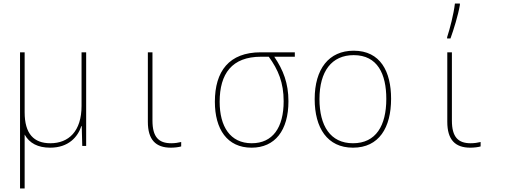

<svg xmlns="http://www.w3.org/2000/svg" viewBox="-20 -823 2855 1083"><path d="M93 240H119V-64C146 -15 194 10 263 10C367 10 419 -51 439 -112H441L444 0H466V-528H440V-226C440 -82 367 -15 264 -15C171 -15 119 -68 119 -190V-528H93Z M944 10C965 10 988 7 1002 3V-22C986 -18 966 -15 946 -15C875 -15 840 -50 840 -143V-528H814V-136C814 -35 858 10 944 10Z M1399 10C1531 10 1607 -87 1607 -252C1607 -353 1578 -428 1527 -503H1643V-528H1451C1272 -528 1192 -421 1192 -249C1192 -95 1261 10 1399 10ZM1400 -15C1278 -15 1219 -110 1219 -249C1219 -407 1288 -503 1452 -503H1496C1550 -429 1580 -356 1580 -252C1580 -103 1518 -15 1400 -15Z M1971 10C2118 10 2186 -103 2186 -266C2186 -419 2126 -537 1975 -537C1835 -537 1755 -434 1755 -264C1755 -102 1826 10 1971 10ZM1971 -15C1843 -15 1782 -114 1782 -264C1782 -421 1851 -512 1975 -512C2110 -512 2159 -405 2159 -265C2159 -115 2101 -15 1971 -15Z M2502 -613V-606H2521C2539 -656 2564 -736 2574 -795V-803H2546C2539 -743 2518 -662 2502 -613ZM2633 10C2654 10 2677 7 2691 3V-22C2675 -18 2655 -15 2635 -15C2564 -15 2529 -50 2529 -143V-528H2503V-136C2503 -35 2547 10 2633 10Z"/></svg>

Font: Noto Sans Mono SemiCondensed Thin
Style: Regular
Weight: 100
Width: 4
Designer: Monotype Design Team
Foundry: Monotype Imaging Inc.
Version: Version 2.014